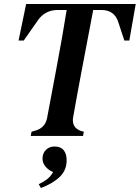

<svg xmlns="http://www.w3.org/2000/svg" viewBox="-20 -681 700 962"><path d="M134 0 138 -21 162 -28Q207 -43 216 -90L265 -351Q277 -415 290.5 -491Q304 -567 314 -631H270Q205 -631 169 -578L99 -478H73L111 -661H660L628 -478H603L573 -569Q554 -631 488 -631H447L386 -310Q376 -259 366 -202Q356 -145 346 -91Q339 -42 385 -25L400 -21L396 0ZM185 261 174 242Q199 230 216.5 216.5Q234 203 246 181Q222 171 207.5 153Q193 135 193 114Q193 87 210 70Q227 53 253 53Q284 53 299 71.5Q314 90 314 122Q314 172 279 205.5Q244 239 185 261Z"/></svg>

Font: DeepMind Serif Text
Style: Italic
Weight: 400
Italic angle: -12°
Designer: Frank Grießhammer / Modifications: Colophon Foundry
Foundry: Colophon Foundry
Version: Version 5.003; ttfautohint (v1.8.2)